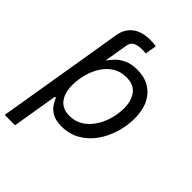

<svg xmlns="http://www.w3.org/2000/svg" viewBox="-272 -842 1155 1155"><g transform="rotate(45 305.5 -265.0)"><path d="M106.9 -452.6 122.1 -545.9 132.8 -609.9Q142.6 -668.9 184.8 -701.7Q227.1 -734.4 297.9 -734.4Q314.5 -734.4 327.9 -733.2Q341.3 -731.9 348.6 -730L336.4 -657.2Q328.6 -658.2 321.3 -658.7Q314 -659.2 307.6 -659.2Q268.1 -659.2 246.8 -647.5Q225.6 -635.7 221.2 -609.9L210.4 -545.9L194.8 -452.6ZM-2 204.1 122.6 -545.9H207.5L192.9 -458.5H197.3Q209 -475.1 229.7 -497.3Q250.5 -519.5 284.7 -536.1Q318.8 -552.7 370.6 -552.7Q430.7 -552.7 474.6 -526.4Q518.6 -500 542.5 -451.2Q566.4 -402.3 566.4 -334.5Q566.4 -271 547.6 -209.2Q528.8 -147.5 493.2 -97.7Q457.5 -47.9 406 -18.1Q354.5 11.7 289.1 11.7Q235.8 11.7 206.3 -6.6Q176.8 -24.9 162.8 -48.3Q148.9 -71.8 142.6 -86.9H134.3L85.9 204.1ZM277.3 -66.9Q326.2 -66.9 363.5 -90.8Q400.9 -114.7 426.5 -154.1Q452.1 -193.4 465.1 -240Q478 -286.6 478 -332Q478 -394.5 448.5 -434.3Q418.9 -474.1 356 -474.1Q306.6 -474.1 269.5 -450.9Q232.4 -427.7 207.8 -389.2Q183.1 -350.6 170.7 -303.7Q158.2 -256.8 158.2 -209.5Q158.2 -144.5 188 -105.7Q217.8 -66.9 277.3 -66.9Z"/></g></svg>

Font: Adwaita Sans
Style: Italic
Weight: 400
Italic angle: -9.39999°
Designer: Rasmus Andersson
Foundry: rsms
Version: Version 4.001;git-9221beed3